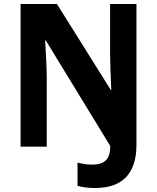

<svg xmlns="http://www.w3.org/2000/svg" viewBox="-20 -734 786 961"><path d="M457 207C586 207 663 141 663 -9V-714H531V-464C531 -425 534 -348 537 -283H535L265 -714H83V0H214V-341C214 -383 210 -465 206 -532H209L532 -3C531 62 506 90 440 90C413 90 390 85 368 80V196C391 203 420 207 457 207Z"/></svg>

Font: Noto Sans Gurmukhi SemiCondensed
Style: Bold
Weight: 700
Width: 4
Designer: Jelle Bosma - Monotype Design Team
Foundry: Monotype Imaging Inc.
Version: Version 2.004